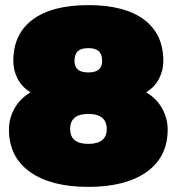

<svg xmlns="http://www.w3.org/2000/svg" viewBox="-20 -715 690 750"><path d="M15 -209Q15 -253 37 -292Q59 -331 99 -354Q65 -376 48.5 -408Q32 -440 32 -477Q32 -582 107.5 -638.5Q183 -695 325 -695Q467 -695 542.5 -638.5Q618 -582 618 -477Q618 -440 601.5 -408Q585 -376 551 -354Q591 -331 613 -292Q635 -253 635 -209Q635 -102 553 -43.5Q471 15 325 15Q179 15 97 -43.5Q15 -102 15 -209ZM379 -476Q379 -503 366 -515Q353 -527 325 -527Q297 -527 284 -515Q271 -503 271 -476Q271 -432 325 -432Q379 -432 379 -476ZM397 -211Q397 -240 379 -255Q361 -270 325 -270Q254 -270 254 -211Q254 -153 325 -153Q397 -153 397 -211Z"/></svg>

Font: Mitr
Style: Bold
Weight: 700
Designer: Thanarat Vachiruckul
Foundry: Cadson Demak
Version: Version 1.002